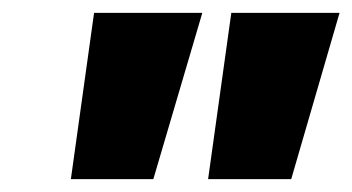

<svg xmlns="http://www.w3.org/2000/svg" viewBox="-20 -734 547 298"><path d="M303 -456H432L507 -714H339ZM90 -456H218L294 -714H126Z"/></svg>

Font: Noto Sans SemiCondensed Black
Style: Italic
Weight: 900
Width: 4
Italic angle: -12°
Designer: Monotype Design Team
Foundry: Monotype Imaging Inc.
Version: Version 2.013